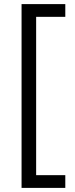

<svg xmlns="http://www.w3.org/2000/svg" viewBox="-20 -794 367 935"><path d="M85 121H298V59H156V-712H298V-774H85Z"/></svg>

Font: Arthouse Owned
Style: Regular
Weight: 400
Designer: Jeremy Tribby
Foundry: Tribby Type
Version: Version 1.000;PS 001.000;hotconv 1.0.88;makeotf.lib2.5.64775